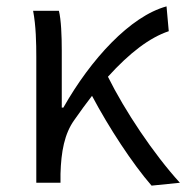

<svg xmlns="http://www.w3.org/2000/svg" viewBox="-20 -574 585 603"><path d="M456 9 545 0C462 -91 372 -226 319 -333C387 -408 450 -456 510 -476L503 -554C389 -523 265 -388 179 -236H174V-415C174 -462 172 -512 165 -540H84C93 -493 94 -438 94 -395V0H170V-28C172 -97 182 -154 214 -198C233 -225 251 -250 269 -273C322 -173 396 -60 456 9Z"/></svg>

Font: Noto Sans KR DemiLight
Style: Regular
Weight: 350
Designer: Ryoko NISHIZUKA 西塚涼子 (kana, bopomofo & ideographs); Paul D. Hunt (Latin, Greek & Cyrillic); Sandoll Communications 산돌커뮤니
Foundry: Adobe
Version: Version 2.004;hotconv 1.0.118;makeotfexe 2.5.65603